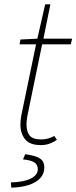

<svg xmlns="http://www.w3.org/2000/svg" viewBox="-20 -656 352 884"><path d="M168 12Q116 12 95 -15.5Q74 -43 74 -80Q74 -92 75 -102Q76 -112 78 -124L146 -452H70L74 -474L152 -478L188 -636H212L180 -478H312L306 -452H174L106 -122Q105 -113 103.5 -104Q102 -95 102 -84Q102 -50 116.5 -32Q131 -14 170 -14Q187 -14 202.5 -18.5Q218 -23 230 -30L242 -12Q229 -3 210.5 4.5Q192 12 168 12ZM32 208 30 184Q92 182 123 165.5Q154 149 154 124Q154 101 137 91Q120 81 86 78L96 54Q132 59 151 67Q170 75 177 86.5Q184 98 184 116Q184 144 165 164.5Q146 185 111.5 196Q77 207 32 208Z"/></svg>

Font: Source Sans Variable
Style: Italic
Weight: 200
Italic angle: -11°
Designer: Paul D. Hunt
Foundry: Adobe Systems Incorporated
Version: Version 3.006;hotconv 1.0.111;makeotfexe 2.5.65597